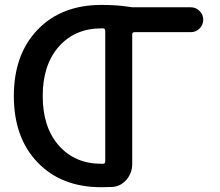

<svg xmlns="http://www.w3.org/2000/svg" viewBox="-20 -784 908 792"><path d="M404.3 -108.4Q414.1 -108.4 414.1 -118.2V-657.2Q414.1 -667 404.3 -667H398.4Q289.1 -667 222.7 -591.8Q156.2 -516.6 156.2 -387.7Q156.2 -258.8 222.7 -183.6Q289.1 -108.4 398.4 -108.4ZM525.4 -107.4Q525.4 -70.3 501.5 -42.5Q477.5 -14.6 441.4 -12.7Q419.9 -11.7 398.4 -11.7Q233.4 -11.7 135.3 -113.8Q37.1 -215.8 37.1 -387.7Q37.1 -559.6 135.3 -661.6Q233.4 -763.7 398.4 -763.7Q462.9 -763.7 511.7 -755.9Q522.5 -753.9 531.2 -753.9H767.6Q788.1 -753.9 803.2 -738.8Q818.4 -723.6 818.4 -702.6Q818.4 -681.6 803.2 -666.5Q788.1 -651.4 767.6 -651.4H535.2Q525.4 -651.4 525.4 -641.6Z"/></svg>

Font: Gen Jyuu GothicX Medium
Style: Regular
Weight: 500
Designer: Ryoko NISHIZUKA (kana &amp; ideographs); Paul D. Hunt (Latin, Greek &amp; Cyrillic); Wenlong ZHANG (bopomofo); Sandoll C
Version: Version 1.058.20140828